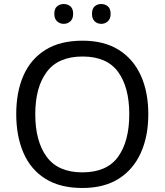

<svg xmlns="http://www.w3.org/2000/svg" viewBox="-20 -1021 821 958"><path d="M720 -451Q720 -341 682.5 -258Q645 -175 572 -129Q499 -83 391 -83Q280 -83 206.5 -129Q133 -175 97 -258.5Q61 -342 61 -452Q61 -562 97 -644Q133 -726 206.5 -772Q280 -818 392 -818Q499 -818 572 -772.5Q645 -727 682.5 -644.5Q720 -562 720 -451ZM156 -451Q156 -316 213 -238.5Q270 -161 391 -161Q513 -161 569 -238.5Q625 -316 625 -451Q625 -586 569 -662.5Q513 -739 392 -739Q271 -739 213.5 -662.5Q156 -586 156 -451ZM251 -952Q251 -978 265 -989.5Q279 -1001 298 -1001Q317 -1001 331 -989.5Q345 -978 345 -952Q345 -927 331 -914.5Q317 -902 298 -902Q279 -902 265 -914.5Q251 -927 251 -952ZM439 -952Q439 -978 452.5 -989.5Q466 -1001 485 -1001Q504 -1001 518 -989.5Q532 -978 532 -952Q532 -927 518 -914.5Q504 -902 485 -902Q466 -902 452.5 -914.5Q439 -927 439 -952Z"/></svg>

Font: Noto Sans Kannada UI
Style: Regular
Weight: 400
Designer: Jelle Bosma - Monotype Design Team
Foundry: Monotype Imaging Inc.
Version: Version 2.005; ttfautohint (v1.8.4.7-5d5b)